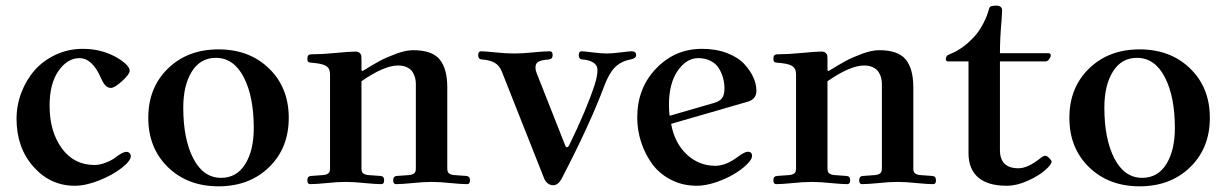

<svg xmlns="http://www.w3.org/2000/svg" viewBox="-20 -652 4378 686"><path d="M39.1 -227.5Q39.1 -275.9 56.4 -321.3Q73.7 -366.7 104.2 -401.4Q134.8 -436 179.7 -456.8Q224.6 -477.5 275.9 -477.5Q338.4 -477.5 389.6 -450.7Q412.6 -438.5 428 -424.6Q443.4 -410.6 443.4 -398.9Q443.4 -387.2 416.5 -362.5Q389.6 -337.9 376 -337.9Q365.2 -337.9 356.9 -346.4Q348.6 -355 340.3 -374Q309.6 -444.3 263.7 -444.3Q221.2 -444.3 189.2 -398.9Q157.2 -353.5 157.2 -274.4Q157.2 -182.1 200.7 -122.3Q244.1 -62.5 317.9 -62.5Q336.4 -62.5 357.7 -70.8Q378.9 -79.1 391.1 -88.4Q418 -109.4 431.2 -109.4Q438.5 -109.4 442.9 -105Q447.3 -100.6 447.3 -94.2Q447.3 -77.6 415.5 -52.5Q383.8 -27.3 335.4 -7.8Q287.1 11.7 247.1 11.7Q159.7 11.7 99.4 -56.4Q39.1 -124.5 39.1 -227.5Z M580.1 -54.7Q509.8 -123 509.8 -231Q509.8 -338.9 580.1 -407.2Q650.4 -475.6 760.7 -475.6Q871.1 -475.6 941.4 -407.2Q1011.7 -338.9 1011.7 -231Q1011.7 -123 941.4 -54.7Q871.1 13.7 760.7 13.7Q650.4 13.7 580.1 -54.7ZM634.8 -267.6Q634.8 -154.8 670.7 -85.7Q706.5 -16.6 770 -16.6Q825.7 -16.6 856.2 -65.7Q886.7 -114.7 886.7 -194.3Q886.7 -307.1 850.8 -376.2Q814.9 -445.3 751.5 -445.3Q695.8 -445.3 665.3 -396.2Q634.8 -347.2 634.8 -267.6Z M1078.1 -7.8Q1078.1 -22.9 1091.8 -23.4L1133.8 -26.4Q1145.5 -27.3 1152.3 -32Q1159.2 -36.6 1159.2 -49.8V-382.8Q1159.2 -397.9 1155.3 -405.5Q1151.4 -413.1 1142.1 -418Q1127.4 -425.3 1094.7 -427.7Q1087.9 -428.2 1085.2 -429Q1082.5 -429.7 1080.3 -432.6Q1078.1 -435.5 1078.1 -441.9Q1078.1 -450.7 1081.5 -454.3Q1085 -458 1094.2 -458Q1129.4 -458 1174.3 -462.4Q1232.4 -467.8 1249.5 -467.8Q1259.8 -467.8 1264.9 -463.1Q1270 -458.5 1270.8 -453.6Q1271.5 -448.7 1271.5 -439.9V-401.4L1274.9 -397.9Q1313 -421.4 1336.4 -434.1Q1359.9 -446.8 1394.8 -459.7Q1429.7 -472.7 1456.1 -472.7Q1523.9 -472.7 1551 -439.5Q1578.1 -406.2 1578.1 -340.3V-49.8Q1578.1 -36.6 1585 -32Q1591.8 -27.3 1603.5 -26.4L1645.5 -23.4Q1659.2 -22.9 1659.2 -7.8Q1659.2 5.9 1648.9 5.9Q1628.9 5.9 1588.9 2Q1552.2 -2 1522 -2Q1491.7 -2 1455.1 2Q1415 5.9 1395 5.9Q1384.8 5.9 1384.8 -7.8Q1384.8 -22.9 1398.4 -23.4L1440.4 -26.4Q1452.1 -27.3 1459 -32Q1465.8 -36.6 1465.8 -49.8V-352.5Q1465.8 -363.8 1463.1 -374.3Q1460.4 -384.8 1453.9 -395Q1447.3 -405.3 1434.1 -411.6Q1420.9 -418 1402.3 -418Q1352.5 -418 1271.5 -361.8V-49.8Q1271.5 -36.6 1278.3 -32Q1285.2 -27.3 1296.9 -26.4L1338.9 -23.4Q1352.5 -22.9 1352.5 -7.8Q1352.5 5.9 1342.3 5.9Q1322.3 5.9 1282.2 2Q1245.6 -2 1215.3 -2Q1185.1 -2 1148.4 2Q1108.4 5.9 1088.4 5.9Q1078.1 5.9 1078.1 -7.8Z M1688.5 -455.1Q1688.5 -468.8 1698.7 -468.8Q1710.4 -468.8 1750.5 -464.8Q1787.1 -460.9 1817.4 -460.9Q1847.7 -460.9 1884.3 -464.8Q1924.3 -468.8 1944.3 -468.8Q1954.6 -468.8 1954.6 -455.1Q1954.6 -440.9 1940.9 -439.5Q1929.2 -438.5 1922.9 -437.5Q1916.5 -436.5 1908.4 -433.6Q1900.4 -430.7 1896.7 -424.8Q1893.1 -418.9 1893.1 -409.7Q1893.1 -401.9 1897.9 -389.6L1999.5 -132.3Q2002 -126 2005.9 -126Q2009.8 -126 2013.2 -132.3Q2075.2 -258.8 2105 -350.1Q2114.7 -381.3 2114.7 -401.9Q2114.7 -419.4 2099.4 -428.7Q2084 -438 2061.5 -439.5Q2047.9 -439.9 2047.9 -455.1Q2047.9 -468.8 2058.6 -468.8Q2065.9 -468.8 2097.2 -464.8Q2127.9 -460.9 2147.5 -460.9Q2167 -460.9 2197.8 -464.8Q2229 -468.8 2236.3 -468.8Q2252.9 -468.8 2252.9 -455.1Q2252.9 -443.4 2232.9 -439.5Q2198.7 -433.1 2177.2 -411.6Q2155.8 -390.1 2138.7 -344.2Q2087.4 -207 1986.8 -13.7Q1974.1 9.8 1957 9.8Q1945.8 9.8 1937.3 3.2Q1928.7 -3.4 1924.3 -14.2L1772.5 -397.5Q1763.7 -418.9 1746.6 -428.2Q1729.5 -437.5 1702.1 -439.5Q1688.5 -439.9 1688.5 -455.1Z M2256.8 -232.4Q2256.8 -336.9 2324.2 -407.2Q2391.6 -477.5 2488.3 -477.5Q2538.6 -477.5 2578.1 -462.2Q2617.7 -446.8 2639.4 -423.1Q2661.1 -399.4 2671.9 -375Q2682.6 -350.6 2682.6 -328.1Q2682.6 -297.4 2651.4 -288.6L2377.9 -209.5Q2390.1 -141.1 2433.6 -100.3Q2477.1 -59.6 2536.1 -59.6Q2573.2 -59.6 2615.7 -91.3Q2640.6 -109.9 2651.9 -109.9Q2667 -109.9 2667 -94.7Q2667 -82.5 2647.9 -64Q2628.9 -45.4 2600.6 -28.8Q2572.3 -12.2 2536.1 -0.2Q2500 11.7 2469.7 11.7Q2419.4 11.7 2378.2 -9.3Q2336.9 -30.3 2311 -65.2Q2285.2 -100.1 2271 -143.3Q2256.8 -186.5 2256.8 -232.4ZM2370.1 -276.9Q2370.1 -254.9 2372.6 -238.3L2531.2 -284.2Q2551.3 -290 2559.8 -301.3Q2568.4 -312.5 2568.4 -335.9Q2568.4 -355.5 2563.5 -373.3Q2558.6 -391.1 2548.6 -407.7Q2538.6 -424.3 2519.3 -434.3Q2500 -444.3 2474.6 -444.3Q2432.6 -444.3 2401.4 -399.2Q2370.1 -354 2370.1 -276.9Z M2743.2 -7.8Q2743.2 -22.9 2756.8 -23.4L2798.8 -26.4Q2810.5 -27.3 2817.4 -32Q2824.2 -36.6 2824.2 -49.8V-382.8Q2824.2 -397.9 2820.3 -405.5Q2816.4 -413.1 2807.1 -418Q2792.5 -425.3 2759.8 -427.7Q2752.9 -428.2 2750.2 -429Q2747.6 -429.7 2745.4 -432.6Q2743.2 -435.5 2743.2 -441.9Q2743.2 -450.7 2746.6 -454.3Q2750 -458 2759.3 -458Q2794.4 -458 2839.4 -462.4Q2897.5 -467.8 2914.6 -467.8Q2924.8 -467.8 2929.9 -463.1Q2935.1 -458.5 2935.8 -453.6Q2936.5 -448.7 2936.5 -439.9V-401.4L2939.9 -397.9Q2978 -421.4 3001.5 -434.1Q3024.9 -446.8 3059.8 -459.7Q3094.7 -472.7 3121.1 -472.7Q3189 -472.7 3216.1 -439.5Q3243.2 -406.2 3243.2 -340.3V-49.8Q3243.2 -36.6 3250 -32Q3256.8 -27.3 3268.6 -26.4L3310.5 -23.4Q3324.2 -22.9 3324.2 -7.8Q3324.2 5.9 3314 5.9Q3293.9 5.9 3253.9 2Q3217.3 -2 3187 -2Q3156.7 -2 3120.1 2Q3080.1 5.9 3060.1 5.9Q3049.8 5.9 3049.8 -7.8Q3049.8 -22.9 3063.5 -23.4L3105.5 -26.4Q3117.2 -27.3 3124 -32Q3130.9 -36.6 3130.9 -49.8V-352.5Q3130.9 -363.8 3128.2 -374.3Q3125.5 -384.8 3118.9 -395Q3112.3 -405.3 3099.1 -411.6Q3085.9 -418 3067.4 -418Q3017.6 -418 2936.5 -361.8V-49.8Q2936.5 -36.6 2943.4 -32Q2950.2 -27.3 2961.9 -26.4L3003.9 -23.4Q3017.6 -22.9 3017.6 -7.8Q3017.6 5.9 3007.3 5.9Q2987.3 5.9 2947.3 2Q2910.6 -2 2880.4 -2Q2850.1 -2 2813.5 2Q2773.4 5.9 2753.4 5.9Q2743.2 5.9 2743.2 -7.8Z M3359.4 -439.5Q3359.4 -445.8 3361.6 -449.7Q3363.8 -453.6 3366.5 -455.1Q3369.1 -456.5 3376 -459.5Q3423.8 -478.5 3465.3 -525.9Q3480 -543 3493.4 -568.6Q3506.8 -594.2 3513.7 -620.1Q3515.6 -627.9 3522 -629.9Q3528.3 -631.8 3540 -631.8Q3560.5 -631.8 3560.5 -614.3Q3560.5 -605.5 3558.6 -580.6Q3552.7 -516.1 3552.7 -461.9H3726.6Q3729.5 -461.9 3731.9 -460Q3734.4 -458 3734.4 -455.1Q3734.4 -448.7 3728.8 -440.7Q3723.1 -432.6 3715.8 -432.6H3552.7V-116.2Q3552.7 -50.8 3618.7 -50.8Q3651.4 -50.8 3694.3 -84.5Q3708 -95.7 3714.8 -95.7Q3720.2 -95.7 3728.8 -87.2Q3737.3 -78.6 3737.3 -74.7Q3737.3 -64.5 3714.4 -44.2Q3691.4 -23.9 3652.1 -6.1Q3612.8 11.7 3576.7 11.7Q3509.3 11.7 3474.9 -18.1Q3440.4 -47.9 3440.4 -104.5V-432.6H3367.2Q3364.3 -432.6 3361.8 -434.6Q3359.4 -436.5 3359.4 -439.5Z M3871.1 -54.7Q3800.8 -123 3800.8 -231Q3800.8 -338.9 3871.1 -407.2Q3941.4 -475.6 4051.8 -475.6Q4162.1 -475.6 4232.4 -407.2Q4302.7 -338.9 4302.7 -231Q4302.7 -123 4232.4 -54.7Q4162.1 13.7 4051.8 13.7Q3941.4 13.7 3871.1 -54.7ZM3925.8 -267.6Q3925.8 -154.8 3961.7 -85.7Q3997.6 -16.6 4061 -16.6Q4116.7 -16.6 4147.2 -65.7Q4177.7 -114.7 4177.7 -194.3Q4177.7 -307.1 4141.8 -376.2Q4106 -445.3 4042.5 -445.3Q3986.8 -445.3 3956.3 -396.2Q3925.8 -347.2 3925.8 -267.6Z"/></svg>

Font: Monomachus
Style: Medium
Weight: 500
Designer: Alexey Kryukov
Version: Version 1.0